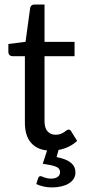

<svg xmlns="http://www.w3.org/2000/svg" viewBox="-20 -652 375 840"><path d="M157.7 118.7Q160.6 118.7 164.3 120.4Q168 122.1 173.3 124Q178.7 126 185.8 127.7Q192.9 129.4 203.1 129.4Q222.7 129.4 232.7 121.6Q242.7 113.8 242.7 101.6Q242.7 83.5 222.9 76.4Q203.1 69.3 167 64.5L186 6.3Q139.2 1.5 114 -29.5Q88.9 -60.5 88.9 -115.2V-406.2H34.2Q26.9 -406.2 21.7 -411.1Q16.6 -416 16.6 -425.3V-459.5L91.8 -469.2L111.8 -616.2Q112.8 -623.5 117.9 -627.9Q123 -632.3 130.9 -632.3H174.8V-468.8H306.2V-406.2H174.8V-121.1Q174.8 -91.8 188.2 -77.1Q201.7 -62.5 223.1 -62.5Q235.8 -62.5 244.9 -65.9Q253.9 -69.3 260.3 -73.7Q266.6 -78.1 271.2 -81.5Q275.9 -85 279.8 -85Q284.2 -85 286.9 -83Q289.6 -81.1 292 -76.7L317.4 -35.6Q301.3 -20.5 280.5 -10.3Q259.8 0 236.3 3.9L227.5 35.2Q271.5 43.9 290.8 60.5Q310.1 77.1 310.1 102.5Q310.1 117.7 302.5 129.9Q294.9 142.1 281.5 150.4Q268.1 158.7 249 163.3Q230 168 207.5 168Q188.5 168 170.9 164.1Q153.3 160.2 138.7 153.3L147 127Q149.9 118.7 157.7 118.7Z"/></svg>

Font: Carlito
Style: Regular
Weight: 400
Designer: Lukasz Dziedzic
Foundry: tyPoland Lukasz Dziedzic
Version: Version 1.103; Beta1; all basic design good, some composites